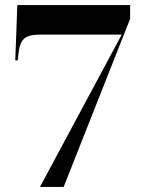

<svg xmlns="http://www.w3.org/2000/svg" viewBox="-20 -734 571 754"><path d="M137 0H230L491 -660V-714H48L40 -497H50L52 -519Q56 -565 74 -581.5Q92 -598 134 -598H458Z"/></svg>

Font: Noto Serif Display SemiCondensed Extra
Style: Regular
Weight: 800
Width: 4
Designer: Monotype Design Team
Foundry: Monotype Imaging Inc.
Version: Version 1.900